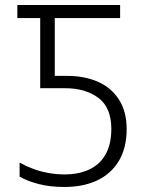

<svg xmlns="http://www.w3.org/2000/svg" viewBox="-20 -734 580 764"><path d="M236 10Q179 10 134.5 -1.5Q90 -13 58 -31V-87Q83 -73 111 -62.5Q139 -52 171 -46Q203 -40 237 -40Q293 -40 335 -59.5Q377 -79 400 -119.5Q423 -160 423 -221Q423 -306 371.5 -344.5Q320 -383 239 -383H140V-662H49V-714H458V-662H198V-432H248Q317 -432 370 -408.5Q423 -385 453.5 -337.5Q484 -290 484 -220Q484 -147 454 -95.5Q424 -44 368.5 -17Q313 10 236 10Z"/></svg>

Font: Noto Sans Display Light
Style: Regular
Weight: 300
Designer: Monotype Design Team
Foundry: Monotype Imaging Inc.
Version: Version 2.003